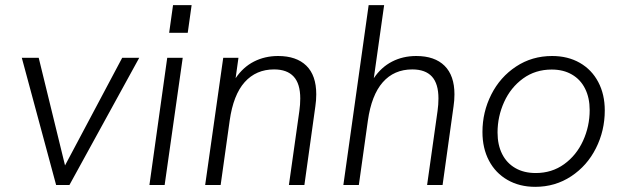

<svg xmlns="http://www.w3.org/2000/svg" viewBox="-20 -717 2417 744"><path d="M64.5 -493H130L232 -76L453.5 -493H519.5L249 0H197.5Z M628 -493H688L618 0H559ZM650.5 -697H722.5L707.5 -590H635.5Z M845 -493H904L893 -414Q922 -457 964.2 -478.5Q1006.5 -500 1057.5 -500Q1128.5 -500 1167 -462.5Q1205.5 -425 1205.5 -351.5Q1205.5 -328 1202 -305L1159.5 0H1099.5L1140 -287Q1143.5 -311.5 1143.5 -335.5Q1143.5 -392.5 1118 -420.2Q1092.5 -448 1042 -448Q972.5 -448 928.2 -398.8Q884 -349.5 870 -249.5L835 0H775Z M1408.5 -697H1468.5L1428.5 -414Q1457 -456.5 1499 -478.2Q1541 -500 1593 -500Q1664.5 -500 1702.8 -462Q1741 -424 1741 -351.5Q1741 -328 1737.5 -305L1695 0H1635L1675.5 -287Q1679 -311.5 1679 -335.5Q1679 -392.5 1653.8 -420.2Q1628.5 -448 1577.5 -448Q1507 -448 1463.2 -398.2Q1419.5 -348.5 1405.5 -249.5L1370.5 0H1310.5Z M1849.5 -205.5Q1849.5 -283 1883.8 -350.8Q1918 -418.5 1979.8 -459.2Q2041.5 -500 2119.5 -500Q2180.5 -500 2226.8 -473.5Q2273 -447 2298.2 -399.2Q2323.5 -351.5 2323.5 -289Q2323.5 -210.5 2289.2 -142.5Q2255 -74.5 2193.2 -33.8Q2131.5 7 2054 7Q1993 7 1946.5 -19.8Q1900 -46.5 1874.8 -94.5Q1849.5 -142.5 1849.5 -205.5ZM2056 -46.5Q2118.5 -46.5 2166 -80.8Q2213.5 -115 2239.2 -171.2Q2265 -227.5 2265 -290.5Q2265 -338 2247.2 -373.5Q2229.5 -409 2196.2 -428.2Q2163 -447.5 2118 -447.5Q2054.5 -447.5 2006.8 -412.8Q1959 -378 1933.5 -321.8Q1908 -265.5 1908 -203.5Q1908 -155.5 1925.8 -120.2Q1943.5 -85 1976.8 -65.8Q2010 -46.5 2056 -46.5Z"/></svg>

Font: HK Grotesk Light
Style: Italic
Weight: 300
Italic angle: -16°
Designer: Alfredo Marco Pradil
Foundry: Hanken Design Co.
Version: Version 3.001